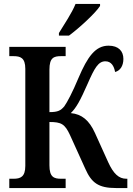

<svg xmlns="http://www.w3.org/2000/svg" viewBox="-20 -951 671 971"><path d="M278 -771H329C383 -811 464 -886 486 -921V-931H362C344 -886 305 -828 278 -784ZM27 0H312V-47H289C253 -47 230 -55 230 -115V-334C290 -334 308 -324 334 -268L412 -96C443 -27 477 0 567 0H624V-47H619C581 -47 554 -72 527 -131L460 -279C431 -343 393 -374 338 -379C366 -406 386 -443 423 -527C458 -607 477 -641 513 -641C543 -641 557 -616 562 -587C587 -593 604 -617 604 -653C604 -692 580 -720 529 -720C463 -720 423 -665 377 -557C347 -485 320 -434 305 -413C287 -392 273 -384 230 -384V-599C230 -659 252 -667 288 -667H312V-714H27V-667H48C83 -667 108 -659 108 -603V-112C108 -56 83 -47 48 -47H27Z"/></svg>

Font: Noto Serif Condensed Semi
Style: Regular
Weight: 600
Width: 3
Designer: Monotype Design Team
Foundry: Monotype Imaging Inc.
Version: Version 1.002